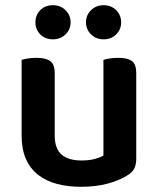

<svg xmlns="http://www.w3.org/2000/svg" viewBox="-20 -702 606 737"><path d="M503 -93Q503 -70 495 -54.5Q487 -39 466 -27Q437 -9 392.5 3Q348 15 291 15Q239 15 197 3.5Q155 -8 125 -32Q95 -56 79 -93Q63 -130 63 -181V-472Q71 -475 86.5 -477.5Q102 -480 121 -480Q156 -480 173 -467.5Q190 -455 190 -421V-183Q190 -131 216.5 -108.5Q243 -86 292 -86Q323 -86 344.5 -92Q366 -98 377 -105V-472Q385 -475 400.5 -477.5Q416 -480 434 -480Q470 -480 486.5 -467.5Q503 -455 503 -421ZM251 -616Q251 -589 231.5 -570Q212 -551 183 -551Q153 -551 134.5 -570Q116 -589 116 -616Q116 -644 134.5 -663Q153 -682 183 -682Q212 -682 231.5 -663Q251 -644 251 -616ZM445 -616Q445 -589 426 -570Q407 -551 378 -551Q349 -551 329.5 -570Q310 -589 310 -616Q310 -644 329.5 -663Q349 -682 378 -682Q407 -682 426 -663Q445 -644 445 -616Z"/></svg>

Font: Baloo Chettan 2 SemiBold
Style: Regular
Weight: 600
Designer: Maithili Shingre, Unnati Kotecha and Ek Type
Foundry: Ek Type
Version: Version 1.640;hotconv 1.0.111;makeotfexe 2.5.65597; ttfautoh